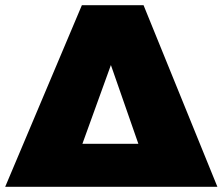

<svg xmlns="http://www.w3.org/2000/svg" viewBox="-30 -721 859 741"><path d="M809 0H-10L286 -701H524ZM504 -166 398 -470 288 -166Z"/></svg>

Font: Argentum Novus Black
Style: Regular
Weight: 900
Designer: Julieta Ulanovsky (font) & Cristiano Sobral (main changes)
Foundry: Julieta Ulanovsky (font) & Cristiano Sobral (main changes)
Version: Version 3.00;November 27, 2020;FontCreator 13.0.0.2655 64-bi